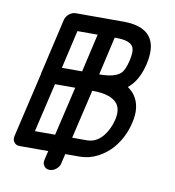

<svg xmlns="http://www.w3.org/2000/svg" viewBox="-75 -716 709 776"><g transform="rotate(10 280.0 -328.0)"><path d="M174 -649H370Q460 -649 487 -597Q506 -561 492 -498Q477 -433 442 -400Q438 -397 433 -392Q450 -380 461 -365Q492 -321 476 -254Q462 -192 423 -146Q399 -118 364 -99.5Q329 -81 290 -81H231L222 -43Q222 -42 222 -42Q219 -28 206.5 -17.5Q194 -7 179.5 -7Q165 -7 157 -17.5Q149 -28 152 -42Q152 -42 152 -43L161 -81H43Q29 -81 21 -91.5Q13 -102 16 -116Q78 -382 78 -382Q78 -385 78.5 -387.5Q79 -390 80 -393L131 -614Q135 -629 147.5 -639Q160 -649 174 -649ZM193 -579 157 -422H240L276 -579ZM346 -579 310 -422Q375 -422 398 -445Q412 -458 421.5 -498Q431 -538 422 -555Q409 -579 354 -579ZM141 -352 94 -151H177L224 -352ZM294 -352 247 -151H307Q345 -151 372 -183Q396 -212 406 -254Q415 -294 399 -317Q374 -352 294 -352Z"/></g></svg>

Font: Brass Mono
Style: Italic
Weight: 400
Italic angle: -13°
Monospace: yes
Version: Version 1.100; ttfautohint (v1.8.3) -l 8 -r 50 -G 200 -x 14 